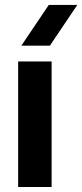

<svg xmlns="http://www.w3.org/2000/svg" viewBox="-20 -745 328 765"><path d="M185.7 -500V0H52.3V-500ZM174.3 -725.3H288L178.7 -563H65Z"/></svg>

Font: Nata Sans
Style: Regular
Weight: 400
Designer: Daniel Uzquiano Cruz
Version: Version 1.001